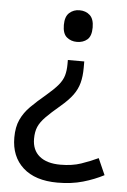

<svg xmlns="http://www.w3.org/2000/svg" viewBox="-53 -585 540 816"><g transform="rotate(5 217.0 -177.0)"><path d="M292 -304Q292 -267 284.5 -239Q277 -211 259 -186.5Q241 -162 208 -134Q170 -102 148 -79.5Q126 -57 117 -36Q108 -15 108 15Q108 63 139.5 89Q171 115 229 115Q279 115 317 102Q355 89 389 73L420 143Q380 164 331.5 178Q283 192 223 192Q128 192 76 145Q24 98 24 17Q24 -28 38.5 -59.5Q53 -91 79.5 -117.5Q106 -144 142 -174Q176 -203 193 -223.5Q210 -244 216 -265Q222 -286 222 -314V-331H292ZM315 -478Q315 -441 297.5 -426Q280 -411 253 -411Q228 -411 210 -426Q192 -441 192 -478Q192 -514 210 -530Q228 -546 253 -546Q280 -546 297.5 -530Q315 -514 315 -478Z"/></g></svg>

Font: Noto Sans Hatran
Style: Regular
Weight: 400
Designer: Monotype Design Team
Foundry: Monotype Imaging Inc.
Version: Version 2.001; ttfautohint (v1.8.4.7-5d5b)